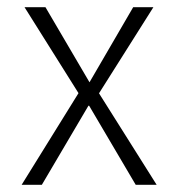

<svg xmlns="http://www.w3.org/2000/svg" viewBox="-20 -512 493 532"><path d="M40 0 205 -266V-242L48 -492H106L228 -284L349 -492H405L249 -245V-262L414 0H356L227 -219H225L96 0Z"/></svg>

Font: Nunito Sans 7pt Condensed ExtraLight
Style: Regular
Weight: 250
Width: 3
Designer: Vernon Adams
Foundry: Vernon Adams
Version: Version 3.101;gftools[0.9.27]